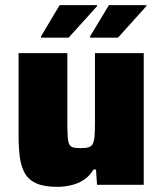

<svg xmlns="http://www.w3.org/2000/svg" viewBox="-20 -716 630 744"><path d="M202 8Q152 8 122 -5Q92 -18 77 -43.5Q62 -69 57 -106Q52 -143 52 -191V-510H241V-241Q241 -205 242.5 -185Q244 -165 249 -156Q254 -147 264.5 -144.5Q275 -142 293 -142Q313 -142 324 -145.5Q335 -149 340 -159.5Q345 -170 346.5 -189.5Q348 -209 348 -243V-510H537V0H356L352 -59H342Q327 -33 304 -18.5Q281 -4 254.5 2Q228 8 202 8ZM139 -570V-575L211 -696H356V-692L246 -570ZM329 -570V-575L402 -696H547V-692L437 -570Z"/></svg>

Font: Saira Thin ExtraBold
Style: Regular
Weight: 800
Version: Version 1.101